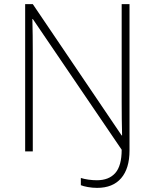

<svg xmlns="http://www.w3.org/2000/svg" viewBox="-20 -734 751 931"><path d="M451 177Q428 177 406 173Q384 169 372 164V129Q388 134 408.5 137Q429 140 450 140Q508 140 539 105Q570 70 570 -8L139 -642H137Q138 -602 138.5 -561.5Q139 -521 139 -479V0H102V-714H139L570 -77H572Q571 -114 570.5 -156.5Q570 -199 570 -238V-714H608V-4Q608 83 567.5 130Q527 177 451 177Z"/></svg>

Font: Noto Sans Thai ExtraLight
Style: Regular
Weight: 200
Designer: Monotype Design Team
Foundry: Monotype Imaging Inc.
Version: Version 2.001; ttfautohint (v1.8.4.7-5d5b)